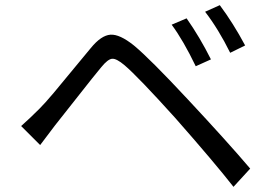

<svg xmlns="http://www.w3.org/2000/svg" viewBox="-20 -767 1040 740"><path d="M641.6 -671.9 699.2 -696.3Q750 -624 793 -538.1L734.4 -511.7Q686.5 -611.3 641.6 -671.9ZM770.5 -721.7 827.1 -747.1Q878.9 -677.7 924.8 -591.8L867.2 -563.5Q822.3 -654.3 770.5 -721.7ZM134.8 -208 61.5 -281.2Q95.7 -311.5 131.8 -347.7Q153.3 -369.1 187.5 -409.7Q221.7 -450.2 264.6 -502.9Q307.6 -555.7 330.1 -582Q370.1 -630.9 405.8 -633.3Q441.4 -635.7 496.1 -591.8Q557.6 -541 703.1 -384.8Q856.4 -220.7 944.3 -117.2L879.9 -46.9Q806.6 -140.6 655.3 -312.5Q511.7 -471.7 460 -515.6Q428.7 -542 412.1 -540.5Q395.5 -539.1 370.1 -507.8Q344.7 -477.5 278.8 -393.6Q212.9 -309.6 192.4 -284.2Q186.5 -276.4 134.8 -208Z"/></svg>

Font: GenEi Gothic M Regular
Style: Regular
Weight: 400
Designer: o_tamon (Modified); [Source Han Sans]
Ryoko NISHIZUKA  (kana & ideographs); Paul D. Hunt (Latin, Greek & Cyrillic); Wenl
Version: Version 1.1a;Original Version 1.004